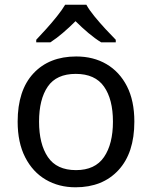

<svg xmlns="http://www.w3.org/2000/svg" viewBox="-20 -786 645 816"><path d="M551 -269Q551 -136 483.5 -63Q416 10 301 10Q230 10 174.5 -22.5Q119 -55 87 -117.5Q55 -180 55 -269Q55 -402 122 -474Q189 -546 304 -546Q377 -546 432.5 -513.5Q488 -481 519.5 -419.5Q551 -358 551 -269ZM146 -269Q146 -174 183.5 -118.5Q221 -63 303 -63Q384 -63 422 -118.5Q460 -174 460 -269Q460 -364 422 -418Q384 -472 302 -472Q220 -472 183 -418Q146 -364 146 -269ZM347 -766Q359 -744 381.5 -716.5Q404 -689 428.5 -662.5Q453 -636 472 -617V-606H410Q384 -622 356 -645.5Q328 -669 301 -696Q274 -669 247 -646Q220 -623 194 -606H134V-617Q153 -637 176.5 -663Q200 -689 222 -716.5Q244 -744 257 -766Z"/></svg>

Font: Noto Sans Javanese
Style: Regular
Weight: 400
Designer: Monotype Design Team
Foundry: Monotype Imaging Inc.
Version: Version 2.004